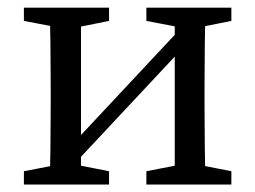

<svg xmlns="http://www.w3.org/2000/svg" viewBox="-20 -495 685 515"><path d="M44.1 0H272.5V-35.7L171.2 -55.7H147.7L44.1 -35.7V0ZM44.1 -438.9 149.6 -418.9H173.1L272.5 -438.9V-474.5H44.1V-438.9ZM113 0H197.3V-474.5H113C115 -429.5 116 -328.5 116 -264.5V-210C116 -146.1 115 -45 113 0ZM125.5 -56.1H180.1L519.2 -418.5H464.5L125.5 -56.1ZM372.6 0H600.6V-35.7L498.9 -55.7H475.4L372.6 -35.7V0ZM372.6 -438.9 477.3 -418.9H500.8L600.6 -438.9V-474.5H372.6V-438.9ZM448.7 0H531.6C529.6 -45 528.6 -146.1 528.6 -210V-264.5C528.6 -328.5 529.6 -429.5 531.6 -474.5H448.7V0Z"/></svg>

Font: Source Serif Variable
Style: Regular
Weight: 389
Designer: Frank Grießhammer
Foundry: Adobe Systems Incorporated
Version: Version 3.001;hotconv 1.0.111;makeotfexe 2.5.65597